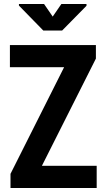

<svg xmlns="http://www.w3.org/2000/svg" viewBox="-20 -935 527 955"><path d="M188.5 -110.4Q256.8 -110.4 460.9 -110.4Q460.9 -83 460.9 0Q354.5 0 32.2 0Q32.2 -17.6 32.2 -70.3Q98.6 -202.1 298.8 -600.6Q231.4 -600.6 29.3 -600.6Q29.3 -607.4 29.3 -627.9Q29.3 -648.4 29.3 -710.9Q136.7 -710.9 457 -710.9Q457 -694.3 457 -643.6Q389.6 -510.7 188.5 -110.4ZM242.2 -852.5Q252.9 -868.2 285.2 -915Q316.4 -915 410.2 -915Q410.2 -913.1 410.2 -906.2Q379.9 -876 289.1 -783.2Q265.6 -783.2 195.3 -783.2Q165 -814.5 74.2 -907.2Q74.2 -909.2 74.2 -915Q105.5 -915 199.2 -915Q210 -899.4 242.2 -852.5Z"/></svg>

Font: Noto Sans Hebrew DECATHLON 
Style: Bold
Weight: 400
Designer: Monotype Design Team
Version: Version 2.000;GOOG;noto-fonts:20170220:a8a215d2e889